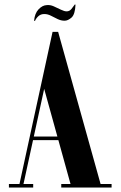

<svg xmlns="http://www.w3.org/2000/svg" viewBox="-20 -842 541 862"><path d="M172 -466 225 -699H241L436 0H301ZM216 -699H234L82 0H64ZM429 -16H481V0H433ZM255 -16H303V0H255ZM76 -16H129V0H76ZM20 -16H70L64 0H20ZM120 -229H298L295 -213H118ZM319 -821Q317 -777 301 -763Q285 -749 270 -749Q254 -749 238.5 -756.5Q223 -764 208.5 -771.5Q194 -779 179 -779Q163 -779 152.5 -769.5Q142 -760 137 -748L133 -749Q136 -782 153 -800Q170 -818 189 -819Q205 -821 221.5 -813.5Q238 -806 253.5 -798.5Q269 -791 279 -791Q292 -791 300.5 -801.5Q309 -812 316 -822Z"/></svg>

Font: Emberly Black
Style: Regular
Weight: 900
Designer: Rajesh Rajput
Foundry: Rajesh Rajput
Version: Version 1.000